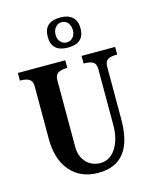

<svg xmlns="http://www.w3.org/2000/svg" viewBox="-113 -815 714 900"><g transform="rotate(-15 244.0 -365.0)"><path d="M420 -204Q420 10 253 10Q167 10 117.5 -47Q68 -104 68 -204V-460Q68 -483 54 -493Q40 -503 8 -503V-540H238V-503Q206 -503 192 -493Q178 -483 178 -460V-136Q178 -90 204.5 -61Q231 -32 274 -32Q320 -32 348.5 -76Q377 -120 377 -189V-460Q377 -484 364 -493.5Q351 -503 317 -503V-540H480V-503Q446 -503 433 -493.5Q420 -484 420 -460ZM346 -667Q346 -594 267 -594Q187 -594 187 -667Q187 -740 267 -740Q305 -740 325.5 -721Q346 -702 346 -667ZM225 -667Q225 -646 237 -632.5Q249 -619 267 -619Q285 -619 297 -632.5Q309 -646 309 -667Q309 -689 297.5 -703Q286 -717 267 -717Q249 -717 237 -702.5Q225 -688 225 -667Z"/></g></svg>

Font: Girassol
Style: Regular
Weight: 400
Width: 3
Designer: Liam Spradlin
Version: Version 1.004